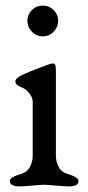

<svg xmlns="http://www.w3.org/2000/svg" viewBox="-20 -665 316 687"><path d="M188 -591Q188 -568 172 -551.5Q156 -535 133 -535Q110 -535 94 -551.5Q78 -568 78 -591Q78 -613 94 -629Q110 -645 133 -645Q156 -645 172 -629Q188 -613 188 -591ZM97 -302Q97 -315 85 -331Q73 -347 56 -353Q35 -361 35 -374Q35 -386 64 -399Q74 -404 117.5 -421Q161 -438 168 -438Q176 -438 178 -432Q180 -426 180 -409V-108Q180 -87 189.5 -68.5Q199 -50 218 -44Q261 -31 261 -18Q261 2 227 2Q215 2 180.5 -1Q146 -4 139 -4Q129 -4 95 -1Q61 2 50 2Q15 2 15 -18Q15 -31 59 -44Q78 -50 87.5 -68.5Q97 -87 97 -108Z"/></svg>

Font: EB Garamond 08
Style: Regular
Weight: 400
Version: Version 0.016 ; ttfautohint (v1.5)